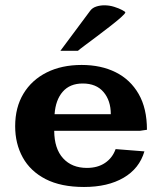

<svg xmlns="http://www.w3.org/2000/svg" viewBox="-20 -708 629 742"><path d="M304.7 14.6Q215.3 14.6 156.2 -15.9Q97.2 -46.4 67.9 -99.6Q38.6 -152.8 38.6 -220.2Q38.6 -293 70.6 -345.9Q102.5 -398.9 160.4 -428Q218.3 -457 295.4 -457Q370.6 -457 427.2 -428.7Q483.9 -400.4 515.9 -344.7Q547.9 -289.1 547.9 -206.5L521.5 -202.6H189.5Q189.9 -133.3 223.9 -96.2Q257.8 -59.1 315.9 -59.1Q357.4 -59.1 386 -78.4Q414.6 -97.7 426.8 -131.8L538.1 -123Q518.6 -56.6 457.5 -21Q396.5 14.6 304.7 14.6ZM190.9 -266.6H408.2Q408.2 -319.3 380.1 -352.3Q352.1 -385.3 299.8 -385.3Q250 -385.3 222.4 -353.5Q194.8 -321.8 190.9 -266.6ZM213.4 -511.7 328.6 -666.5Q336.9 -677.7 351.8 -682.6Q366.7 -687.5 383.3 -687.5Q402.8 -687.5 421.4 -681.6Q439.9 -675.8 452.1 -669.2Q464.4 -662.6 464.4 -660.2Q463.9 -655.3 447 -640.4Q430.2 -625.5 405 -606Q379.9 -586.4 353.8 -566.9Q327.6 -547.4 307.4 -532.2Q287.1 -517.1 281.2 -511.7Z"/></svg>

Font: Kameron
Style: Bold
Weight: 700
Designer: Vernon Adams
Foundry: Vernon Adams
Version: Version 1.100